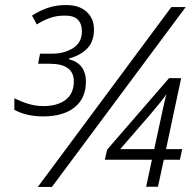

<svg xmlns="http://www.w3.org/2000/svg" viewBox="-20 -742 776 762"><path d="M151 -280Q231 -280 276 -316Q321 -352 321 -418Q321 -489 254 -507V-510Q297 -521 325 -548.5Q353 -576 353 -625Q353 -668 324 -695Q295 -722 242 -722Q201 -722 167.5 -710Q134 -698 107 -680L126 -645Q151 -661 177.5 -670.5Q204 -680 235 -680Q305 -682 305 -617Q305 -574 270.5 -551.5Q236 -529 186 -529H139L131 -489H177Q273 -489 273 -419Q273 -371 240.5 -346Q208 -321 152 -321Q121 -321 92 -330Q63 -339 37 -352V-306Q86 -280 151 -280ZM130 0 660 -714H717L186 0ZM560 -1H607L630 -108H694L703 -150H639L699 -432H651L405 -148L396 -108H583ZM457 -150 574 -285Q591 -305 611.5 -330Q632 -355 640 -368Q634 -344 627.5 -314Q621 -284 615 -256L592 -150Z"/></svg>

Font: Noto Sans UI Light
Style: Italic
Weight: 300
Italic angle: -12°
Designer: Monotype Design Team
Foundry: Monotype Imaging Inc.
Version: Version 1.901